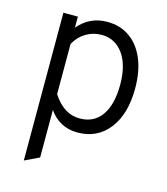

<svg xmlns="http://www.w3.org/2000/svg" viewBox="-109 -608 780 896"><g transform="rotate(15 281.0 -160.0)"><path d="M89.5 203V-511H159.5V-457.5Q214 -523 299.5 -523Q362.5 -523 408.5 -490.2Q454.5 -457.5 479.5 -397.8Q504.5 -338 504.5 -256Q504.5 -132.5 448.5 -60.2Q392.5 12 296.5 12Q210 12 159.5 -60V169.5ZM289.5 -54Q358.5 -54 395.5 -106.5Q432.5 -159 432.5 -256Q432.5 -349 393.8 -403.2Q355 -457.5 289.5 -457.5Q248.5 -457.5 214.2 -437Q180 -416.5 159.5 -379V-136.5Q212.5 -54 289.5 -54Z"/></g></svg>

Font: Overpass Light
Style: Regular
Weight: 300
Designer: Delve Withrington, Dave Bailey, Thomas Jockin
Foundry: Delve Fonts LLC
Version: Version 4.000; ttfautohint (v1.8.3)